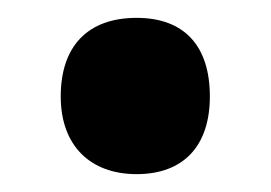

<svg xmlns="http://www.w3.org/2000/svg" viewBox="-20 -460 303 215"><path d="M48 -352C48 -297 81 -265 133 -265C185 -265 215 -296 215 -352C215 -409 186 -440 133 -440C78 -440 48 -408 48 -352Z"/></svg>

Font: Noto Sans Georgian ExtraCondensed ExtraBold
Style: Regular
Weight: 800
Width: 2
Designer: Monotype Design Team, Akaki Razmadze
Foundry: Google LLC
Version: Version 2.005